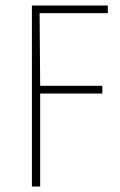

<svg xmlns="http://www.w3.org/2000/svg" viewBox="-20 -498 438 698"><path d="M96 180V-478H372V-450H124L126 -186H352V-158H126Q126 -73 126 8.5Q126 90 126 180Z"/></svg>

Font: Source Sans 3 VF
Style: Regular
Weight: 200
Designer: Paul D. Hunt
Foundry: Adobe
Version: Version 3.046;hotconv 1.0.118;makeotfexe 2.5.65603